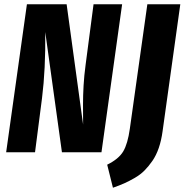

<svg xmlns="http://www.w3.org/2000/svg" viewBox="-20 -713 864 899"><path d="M551.8 -692.9 455.1 0H270L191.9 -563Q193.8 -388.7 176.8 -253.9L144 0H8.8L106 -692.9H292L369.1 -129.9Q368.7 -182.1 368.7 -223.4Q368.7 -264.6 371.3 -312Q374 -359.4 380.9 -410.2L418 -692.9ZM824.2 -692.9 741.2 -98.1Q735.4 -55.2 723.4 -20.3Q711.4 14.6 693.6 40.3Q675.8 65.9 656.7 85.2Q637.7 104.5 611.1 119.9Q584.5 135.3 562 145.3Q539.6 155.3 508.8 166L481.9 58.1Q535.6 31.7 556.9 -3.9Q578.1 -39.6 587.9 -109.9L669.9 -692.9Z"/></svg>

Font: Fira Sans Compressed
Style: Bold Italic
Weight: 700
Width: 3
Italic angle: -8°
Designer: Carrois Corporate & Edenspiekermann AG
Foundry: Carrois Corporate GbR & Edenspiekermann AG
Version: Version 4.203;PS 004.203;hotconv 1.0.88;makeotf.lib2.5.64775